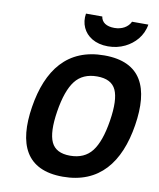

<svg xmlns="http://www.w3.org/2000/svg" viewBox="-97 -977 881 1067"><g transform="rotate(10 343.0 -443.5)"><path d="M442.3 -690C233.7 -690 129.3 -551.4 95.5 -338C61.9 -125.4 122.7 14 330.8 14C536 14 643.3 -122.1 677.5 -338C711.4 -552 651.7 -690 442.3 -690ZM535.5 -338C522.9 -258 502.3 -199.7 473.8 -163C445.3 -126.3 404.1 -108 350.1 -108C296.8 -108 261.5 -126.3 244.3 -163C227.1 -199.7 224.9 -258 237.5 -338C250.2 -418 270.8 -476.3 299.3 -513C327.7 -549.7 369 -568 423 -568C477 -568 512.4 -549.7 529.3 -513C546.1 -476.3 548.2 -418 535.5 -338ZM469.6 -850C424.8 -850 397.5 -868 392.7 -901H300.7C296.2 -872.3 299.3 -846 310.2 -822C330.8 -776.4 379.8 -743 451.7 -743C486.3 -743 518.3 -750.2 547.6 -764.5C598 -789.2 642.3 -835.2 652.7 -901H560.7C546 -869.3 511.9 -850 469.6 -850Z"/></g></svg>

Font: Fog Sans
Style: It
Weight: 700
Foundry: Intel Corporation
Version: Version 1.00